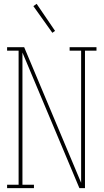

<svg xmlns="http://www.w3.org/2000/svg" viewBox="-20 -981 540 1001"><path d="M17 0V-18H77V-717H17V-735H106L403 -28V-717H343V-735H483V-717H423V0H394L97 -707V-18H157V0ZM253 -810 154 -949 171 -961 267 -820Z"/></svg>

Font: Iosevka Curly Slab Thin
Style: Regular
Weight: 100
Monospace: yes
Designer: Belleve Invis
Foundry: Belleve Invis
Version: Version 22.1.2; ttfautohint (v1.8.4)